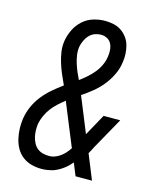

<svg xmlns="http://www.w3.org/2000/svg" viewBox="-113 -819 726 904"><g transform="rotate(15 250.0 -367.5)"><path d="M177 8Q151 8 127 1.5Q103 -5 84 -19.5Q65 -34 53 -55Q41 -76 35.5 -100Q30 -124 29 -149Q28 -174 32 -200Q37 -230 49.5 -258.5Q62 -287 82 -312.5Q102 -338 126.5 -359Q151 -380 177 -399Q166 -423 155.5 -447Q145 -471 137 -497Q129 -523 125 -550Q121 -577 126 -606Q131 -633 144 -659.5Q157 -686 179.5 -706Q202 -726 230.5 -734.5Q259 -743 286 -743Q308 -743 328.5 -738.5Q349 -734 366 -722.5Q383 -711 395 -694.5Q407 -678 412.5 -658Q418 -638 419 -616Q420 -594 416 -572Q412 -543 398 -514Q384 -485 364 -460Q344 -435 319 -414.5Q294 -394 267 -376Q269 -370 271.5 -364.5Q274 -359 276 -354L337 -204L395 -309H476L390 -155Q386 -146 381 -137.5Q376 -129 372 -121L421 0H341L316 -61Q300 -41 279 -25.5Q258 -10 234 -1Q220 3 205.5 5.5Q191 8 177 8ZM239 -441V-442Q257 -455 274 -470Q291 -485 305.5 -502.5Q320 -520 329.5 -540.5Q339 -561 342 -581Q345 -598 344 -614.5Q343 -631 336.5 -645Q330 -659 316 -667Q302 -675 285 -675Q270 -675 255 -669.5Q240 -664 228.5 -652Q217 -640 210 -624.5Q203 -609 200 -594Q197 -573 200 -553Q203 -533 209 -514Q215 -495 222.5 -477Q230 -459 239 -441ZM196 -60Q210 -60 223.5 -65Q237 -70 249.5 -79Q262 -88 272 -99.5Q282 -111 290 -123L206 -328Q206 -329 206 -330Q206 -331 205 -332Q188 -319 171 -303.5Q154 -288 141 -270.5Q128 -253 119 -233Q110 -213 106 -192Q104 -176 104.5 -160Q105 -144 108.5 -129Q112 -114 119 -100.5Q126 -87 137.5 -77.5Q149 -68 164 -64Q179 -60 196 -60Z"/></g></svg>

Font: Iosevka Fixed
Style: Italic
Weight: 400
Italic angle: -9°
Monospace: yes
Designer: Belleve Invis
Foundry: Belleve Invis
Version: Version 33.2.4